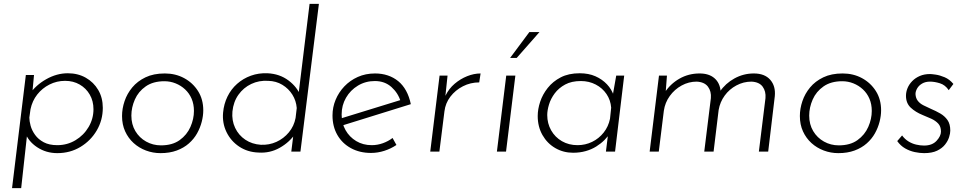

<svg xmlns="http://www.w3.org/2000/svg" viewBox="-20 -780 4974 988"><path d="M275 8Q217 8 171 -22.5Q125 -53 109 -99L122 -111L89 188H42L113 -394H155L143 -266L132 -295Q164 -342 218 -372.5Q272 -403 329 -403Q381 -403 421.5 -380Q462 -357 485.5 -317Q509 -277 509 -225Q509 -162 478 -109Q447 -56 394 -24Q341 8 275 8ZM275 -33Q326 -33 368.5 -58.5Q411 -84 436 -126.5Q461 -169 461 -218Q461 -260 442 -293Q423 -326 390 -345Q357 -364 315 -364Q272 -364 234.5 -345Q197 -326 171.5 -293.5Q146 -261 137 -218L131 -175Q131 -157 137.5 -133Q144 -109 160.5 -86Q177 -63 205 -48Q233 -33 275 -33Z M806 8Q767 8 731 -5.5Q695 -19 667.5 -44Q640 -69 624 -104Q608 -139 608 -183Q608 -221 621 -259.5Q634 -298 660.5 -330Q687 -362 728.5 -382Q770 -402 828 -402Q883 -402 927.5 -378Q972 -354 999 -311.5Q1026 -269 1026 -212Q1026 -184 1018 -153Q1010 -122 994 -93.5Q978 -65 952 -42Q926 -19 889.5 -5.5Q853 8 806 8ZM808 -32Q867 -32 904.5 -59Q942 -86 960 -127Q978 -168 978 -209Q978 -244 966 -272Q954 -300 932.5 -320Q911 -340 883.5 -351Q856 -362 826 -362Q768 -362 730 -335.5Q692 -309 674 -268Q656 -227 656 -185Q656 -140 676.5 -105.5Q697 -71 732 -51.5Q767 -32 808 -32Z M1310 5Q1254 3 1211 -25.5Q1168 -54 1145.5 -100.5Q1123 -147 1128 -201Q1132 -245 1150.5 -283Q1169 -321 1200 -348.5Q1231 -376 1271 -390.5Q1311 -405 1357 -403Q1419 -400 1464.5 -366Q1510 -332 1528 -284L1513 -269L1573 -760H1621L1526 0H1479L1493 -113L1501 -94Q1470 -48 1419.5 -19.5Q1369 9 1310 5ZM1322 -35Q1365 -33 1402.5 -50Q1440 -67 1466.5 -99Q1493 -131 1501 -173L1507 -224Q1504 -262 1484.5 -293Q1465 -324 1433 -343.5Q1401 -363 1360 -364Q1313 -367 1273 -348Q1233 -329 1207 -292.5Q1181 -256 1176 -206Q1172 -160 1190 -122Q1208 -84 1242.5 -61Q1277 -38 1322 -35Z M1893 -33Q1922 -33 1950 -43Q1978 -53 2000 -70L2020 -34Q1992 -15 1958 -4Q1924 7 1889 7Q1831 7 1786 -17.5Q1741 -42 1716 -85.5Q1691 -129 1691 -186Q1691 -228 1707 -266.5Q1723 -305 1752 -335.5Q1781 -366 1821 -384Q1861 -402 1910 -402Q1945 -402 1975 -392Q2005 -382 2029 -362.5Q2053 -343 2069.5 -313Q2086 -283 2094 -244L1737 -133L1729 -169L2060 -271L2042 -257Q2029 -301 1994.5 -332Q1960 -363 1909 -363Q1861 -363 1822 -339.5Q1783 -316 1760.5 -277Q1738 -238 1738 -191Q1738 -146 1758 -110.5Q1778 -75 1813 -54Q1848 -33 1893 -33Z M2283 -391 2272 -287Q2290 -324 2319.5 -349Q2349 -374 2384 -388Q2419 -402 2453 -402L2446 -356Q2401 -356 2362 -336Q2323 -316 2297.5 -282.5Q2272 -249 2267 -207L2241 0H2194L2242 -391Z M2585 -391H2632L2584 0H2537ZM2756 -615 2639 -482H2605L2704 -615Z M2929 6Q2879 6 2837.5 -18Q2796 -42 2771.5 -85Q2747 -128 2747 -183Q2747 -218 2759.5 -256Q2772 -294 2798.5 -327.5Q2825 -361 2865.5 -382Q2906 -403 2963 -403Q3009 -403 3044 -387.5Q3079 -372 3103.5 -346Q3128 -320 3139 -286L3130 -272L3151 -391H3192L3145 0H3098L3112 -114L3119 -96Q3109 -78 3090.5 -59.5Q3072 -41 3048 -26Q3024 -11 2994 -2.5Q2964 6 2929 6ZM2952 -33Q2992 -33 3027 -50Q3062 -67 3086.5 -98Q3111 -129 3119 -169L3125 -226Q3122 -265 3101 -296Q3080 -327 3045.5 -345Q3011 -363 2969 -363Q2921 -363 2888 -345Q2855 -327 2834.5 -299.5Q2814 -272 2805 -242Q2796 -212 2796 -188Q2796 -145 2816 -109.5Q2836 -74 2871.5 -53.5Q2907 -33 2952 -33Z M3412 -391 3404 -286 3400 -303Q3429 -348 3476 -375Q3523 -402 3580 -402Q3628 -402 3656 -378Q3684 -354 3688 -312L3684 -308Q3713 -351 3759.5 -376.5Q3806 -402 3859 -402Q3915 -402 3943.5 -369.5Q3972 -337 3967 -285L3933 0H3885L3919 -275Q3922 -310 3904.5 -334Q3887 -358 3847 -360Q3806 -360 3769.5 -340.5Q3733 -321 3709 -288Q3685 -255 3678 -214L3652 0H3604L3638 -275Q3641 -310 3623 -334Q3605 -358 3565 -360Q3524 -360 3487.5 -340Q3451 -320 3426.5 -286Q3402 -252 3396 -210L3370 0H3323L3371 -391Z M4294 8Q4255 8 4219 -5.5Q4183 -19 4155.5 -44Q4128 -69 4112 -104Q4096 -139 4096 -183Q4096 -221 4109 -259.5Q4122 -298 4148.5 -330Q4175 -362 4216.5 -382Q4258 -402 4316 -402Q4371 -402 4415.5 -378Q4460 -354 4487 -311.5Q4514 -269 4514 -212Q4514 -184 4506 -153Q4498 -122 4482 -93.5Q4466 -65 4440 -42Q4414 -19 4377.5 -5.5Q4341 8 4294 8ZM4296 -32Q4355 -32 4392.5 -59Q4430 -86 4448 -127Q4466 -168 4466 -209Q4466 -244 4454 -272Q4442 -300 4420.5 -320Q4399 -340 4371.5 -351Q4344 -362 4314 -362Q4256 -362 4218 -335.5Q4180 -309 4162 -268Q4144 -227 4144 -185Q4144 -140 4164.5 -105.5Q4185 -71 4220 -51.5Q4255 -32 4296 -32Z M4735 8Q4713 8 4687 2.5Q4661 -3 4637.5 -16.5Q4614 -30 4597 -54L4622 -83Q4636 -64 4654.5 -52.5Q4673 -41 4694 -36Q4715 -31 4735 -31Q4777 -31 4799.5 -55.5Q4822 -80 4822 -103Q4822 -129 4808 -144Q4794 -159 4772.5 -169Q4751 -179 4728 -188Q4691 -203 4666.5 -226Q4642 -249 4642 -287Q4642 -307 4650 -326.5Q4658 -346 4674 -362.5Q4690 -379 4713 -389Q4736 -399 4766 -399Q4774 -399 4795 -396Q4816 -393 4841 -382.5Q4866 -372 4886 -348L4862 -316Q4844 -343 4816.5 -351.5Q4789 -360 4766 -360Q4742 -360 4725 -350Q4708 -340 4699.5 -325Q4691 -310 4691 -296Q4692 -275 4703 -261Q4714 -247 4732 -238Q4750 -229 4770 -220Q4796 -209 4818.5 -196Q4841 -183 4855.5 -162.5Q4870 -142 4870 -108Q4870 -94 4864 -74.5Q4858 -55 4843 -36Q4828 -17 4802 -4.5Q4776 8 4735 8Z"/></svg>

Font: Josefin Sans Thin Light
Style: Italic
Weight: 300
Italic angle: -7°
Version: Version 2.000